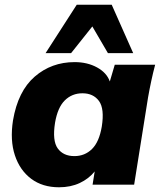

<svg xmlns="http://www.w3.org/2000/svg" viewBox="-20 -782 684 813"><path d="M22 0ZM230 11Q160 11 112 -25Q64 -61 43 -124.5Q22 -188 35 -272Q56 -396 127 -457.5Q198 -519 296 -519Q350 -519 391 -496.5Q432 -474 445 -437L466 -508H637Q628 -474 620.5 -439Q613 -404 607 -370L548 0H372L381 -56Q356 -25 317.5 -7Q279 11 230 11ZM295 -121Q339 -121 369.5 -151Q400 -181 411 -246Q423 -322 399 -354.5Q375 -387 329 -387Q285 -387 254.5 -357Q224 -327 213 -262Q201 -186 224.5 -153.5Q248 -121 295 -121ZM173 -557 305 -762H453L544 -557H437L371 -670L281 -557Z"/></svg>

Font: Winston ExtraBold
Style: Italic
Weight: 800
Italic angle: -9°
Designer: Original fonts by Vernon Adams / Changes by Cristiano Sobral
Foundry: Original fonts by Vernon Adams / Changes by Cristiano Sobral
Version: Version 2.503;July 17, 2020;FontCreator 13.0.0.2655 64-bit